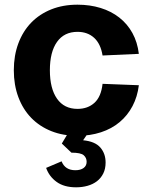

<svg xmlns="http://www.w3.org/2000/svg" viewBox="-20 -568 641 820"><path d="M311 12Q249 12 199 -8Q149 -28 113.5 -64.5Q78 -101 58.5 -153Q39 -205 39 -268Q39 -331 58.5 -383Q78 -435 113.5 -471.5Q149 -508 199 -528Q249 -548 311 -548Q364 -548 409.5 -534Q455 -520 489.5 -493Q524 -466 545.5 -427Q567 -388 573 -338L418 -331Q410 -381 382 -406.5Q354 -432 311 -432Q254 -432 223.5 -389Q193 -346 193 -268Q193 -190 223.5 -146.5Q254 -103 311 -103Q355 -103 383.5 -129Q412 -155 418 -210L573 -204Q567 -155 546 -115Q525 -75 491 -46.5Q457 -18 411 -3Q365 12 311 12ZM305 232Q254 232 222 209Q190 186 177 149L243 121Q258 159 302 159Q324 159 337 149.5Q350 140 350 123Q350 106 337.5 95Q325 84 285 84L244 45L277 -10H363L335 31Q386 36 408.5 62Q431 88 431 126Q431 153 421 173Q411 193 394 206Q377 219 354 225.5Q331 232 305 232Z"/></svg>

Font: Geist
Style: Bold
Weight: 400
Designer: Basement.studio, Andrés Briganti, Mateo Zaragoza
Foundry: Basement.studio, Vercel, Andrés Briganti, Guido Ferreyra, Mateo Zaragoza
Version: Version 1.401